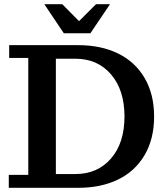

<svg xmlns="http://www.w3.org/2000/svg" viewBox="-20 -898 798 918"><path d="M285.2 -738.8 191.9 -877.9H277.8L357.9 -796.9L439 -877.9H505.9L412.1 -738.8ZM22 0V-62H115.2V-621.1H23.9V-682.1H354Q462.9 -682.1 544.4 -642.3Q626 -602.5 671.4 -525.1Q716.8 -447.8 716.8 -340.8Q716.8 -233.9 671.4 -156.5Q626 -79.1 544.4 -39.6Q462.9 0 354 0ZM340.8 -617.2H247.1V-65.9H340.8Q446.8 -65.9 511 -140.4Q575.2 -214.8 575.2 -340.8Q575.2 -467.3 511 -542.2Q446.8 -617.2 340.8 -617.2Z"/></svg>

Font: Montagu Slab 144pt Medium
Style: Regular
Weight: 500
Designer: Florian Karsten
Foundry: Florian Karsten
Version: Version 1.000